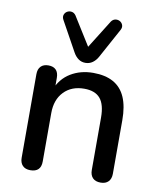

<svg xmlns="http://www.w3.org/2000/svg" viewBox="-86 -831 747 906"><g transform="rotate(10 288.0 -378.5)"><path d="M121 7Q97 7 84 -6.5Q71 -20 71 -44V-444Q71 -469 84 -482Q97 -495 120 -495Q144 -495 156.5 -482Q169 -469 169 -444V-366L158 -384Q180 -440 227 -468.5Q274 -497 335 -497Q393 -497 431.5 -475.5Q470 -454 489 -410.5Q508 -367 508 -301V-44Q508 -20 495 -6.5Q482 7 458 7Q433 7 420 -6.5Q407 -20 407 -44V-295Q407 -358 382.5 -387Q358 -416 306 -416Q245 -416 208.5 -378Q172 -340 172 -276V-44Q172 7 121 7ZM289 -537Q270 -537 255.5 -547.5Q241 -558 231 -576L152 -719Q145 -732 149 -743Q153 -754 163 -759.5Q173 -765 184.5 -763Q196 -761 204 -750L289 -614L374 -750Q382 -761 393.5 -763Q405 -765 415 -759.5Q425 -754 429 -743Q433 -732 426 -719L348 -576Q338 -558 323 -547.5Q308 -537 289 -537Z"/></g></svg>

Font: Nunito SemiBold
Style: Regular
Weight: 600
Designer: Vernon Adams
Foundry: Vernon Adams
Version: Version 3.602